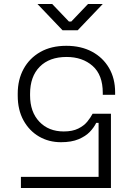

<svg xmlns="http://www.w3.org/2000/svg" viewBox="-20 -708 684 964"><path d="M558 -245V-232H496V-242Q496 -332 445 -377Q394 -422 314 -422Q228 -422 179.5 -373Q131 -324 131 -237V-229Q131 -146 177.5 -97Q224 -48 300 -48Q344 -48 373 -62.5Q402 -77 418.5 -97.5Q435 -118 445 -137H537V236H85V180H475V-91H463Q452 -68 431 -46Q410 -24 374.5 -9Q339 6 286 6Q225 6 176 -22.5Q127 -51 98 -103.5Q69 -156 69 -228V-238Q69 -308 98.5 -362Q128 -416 182.5 -447Q237 -478 313 -478Q387 -478 442 -448.5Q497 -419 527.5 -366.5Q558 -314 558 -245ZM294 -556 168 -688H242L326 -600H338L422 -688H496L370 -556Z"/></svg>

Font: Space 7353
Style: Regular
Weight: 400
Designer: Christine Claussen + Ruben Lyon  (Space 7353)
Version: Version 1.000;FEAKit 1.0